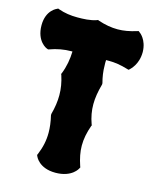

<svg xmlns="http://www.w3.org/2000/svg" viewBox="-117 -781 685 858"><g transform="rotate(15 226.0 -352.0)"><path d="M323 -247C312 -278 307 -306 307 -336C307 -365 312 -395 322 -431V-437C315 -463 311 -489 311 -516C311 -524 310 -532 311 -541H325C352 -541 379 -537 412 -527L419 -525L424 -529C426 -532 460 -559 460 -618C459 -675 425 -699 423 -700L418 -704L412 -702C380 -692 352 -687 325 -687C296 -687 267 -692 234 -703L230 -705L226 -703C198 -693 164 -692 137 -692C107 -692 78 -696 50 -706L45 -708L41 -706C39 -705 -8 -687 -8 -617C-8 -542 41 -522 43 -522L48 -520L52 -521C85 -533 118 -539 151 -539H156C155 -504 149 -468 135 -433L133 -429L135 -425C145 -394 150 -365 150 -335C150 -307 146 -278 137 -245V-239C144 -210 147 -184 147 -160C147 -125 140 -92 125 -56L123 -52L125 -47C126 -45 145 4 222 4C299 4 321 -42 322 -44L324 -48L322 -53C311 -86 305 -115 305 -144C305 -175 311 -205 323 -239L325 -243Z"/></g></svg>

Font: Hanalei Fill
Style: Regular
Weight: 400
Designer: Astigmatic (AOETI)
Foundry: Astigmatic (AOETI)
Version: Version 1.000